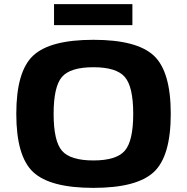

<svg xmlns="http://www.w3.org/2000/svg" viewBox="-20 -897 905 931"><path d="M622 -775H242V-877H622ZM141 -627.5Q223 -704 433 -704Q643 -704 725.5 -627.5Q808 -551 808 -345Q808 -139 725.5 -62.5Q643 14 433 14Q223 14 141 -62.5Q59 -139 59 -345Q59 -551 141 -627.5ZM433 -571Q321 -571 280.5 -524Q240 -477 240 -345Q240 -213 280.5 -166Q321 -119 433 -119Q544 -119 585 -166Q626 -213 626 -345Q626 -477 585 -524Q544 -571 433 -571Z"/></svg>

Font: Exo 2 Expanded
Style: Bold
Weight: 700
Width: 7
Designer: Natanael Gama
Version: Version 1.001;PS 001.001;hotconv 1.0.70;makeotf.lib2.5.58329